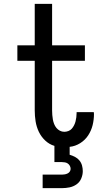

<svg xmlns="http://www.w3.org/2000/svg" viewBox="-20 -755 540 995"><path d="M201 220V150H301Q309 150 316.5 148.5Q324 147 331 143.5Q338 140 342 133.5Q346 127 346 120Q346 112 342 104.5Q338 97 331.5 92.5Q325 88 317 86.5Q309 85 301 85H262V1Q235 -7 214 -27Q193 -47 181 -72.5Q169 -98 164.5 -126Q160 -154 160 -183V-440H70V-520H160V-735H250V-520H420V-440H250V-183Q250 -171 251 -159Q252 -147 254 -135.5Q256 -124 260.5 -112.5Q265 -101 272.5 -92Q280 -83 290.5 -77.5Q301 -72 313 -72Q324 -72 334.5 -76Q345 -80 352 -88Q359 -96 364 -106Q369 -116 371.5 -126Q374 -136 375.5 -147Q377 -158 377 -169V-174H466Q466 -172 466.5 -169.5Q467 -167 467 -164Q467 -135 460 -106.5Q453 -78 437 -53.5Q421 -29 395.5 -13Q370 3 341 6V47Q355 51 368.5 58Q382 65 391.5 76.5Q401 88 405 102.5Q409 117 409 132Q409 151 401 170Q393 189 376.5 200.5Q360 212 340.5 216Q321 220 301 220Z"/></svg>

Font: Iosevka Curly Medium
Style: Regular
Weight: 500
Monospace: yes
Designer: Belleve Invis
Foundry: Belleve Invis
Version: Version 22.1.2; ttfautohint (v1.8.4)